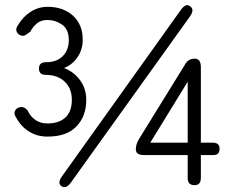

<svg xmlns="http://www.w3.org/2000/svg" viewBox="-20 -732 907 759"><path d="M168 -192Q126 -192 94 -212.5Q62 -233 44 -267Q34 -281 38.5 -292Q43 -303 54 -307Q66 -311 74.5 -307Q83 -303 90 -294Q99 -273 119 -258.5Q139 -244 167 -244Q213 -244 238.5 -267.5Q264 -291 264 -338Q264 -382 236 -409Q208 -436 161 -436Q134 -436 134 -461Q134 -486 161 -486Q205 -486 228.5 -510.5Q252 -535 252 -573Q252 -616 225.5 -634.5Q199 -653 167 -653Q143 -653 126.5 -640Q110 -627 100 -607Q99 -606 96 -604Q87 -597 79 -592.5Q71 -588 60 -593Q48 -598 45 -609.5Q42 -621 52 -634Q72 -667 102 -686Q132 -705 168 -705Q230 -705 268.5 -670Q307 -635 307 -575Q307 -536 286.5 -506Q266 -476 233 -463Q271 -449 296 -415.5Q321 -382 321 -337Q321 -273 282.5 -232.5Q244 -192 168 -192ZM260 -10Q241 16 223 4Q206 -8 225 -35L695 -693Q715 -721 732 -707Q750 -694 731 -667ZM749 0Q722 0 722 -28V-119H550Q517 -119 517 -141Q517 -161 528 -180L712 -478Q724 -500 750 -500Q774 -500 774 -467V-168H821Q848 -168 848 -144Q848 -119 824 -119H774V-29Q774 0 749 0ZM574 -168H722V-409Z"/></svg>

Font: Shin Retro Maru Gothic Regular
Style: Regular
Weight: 400
Designer: Iose
Foundry: Typographish
Version: Version 1.002